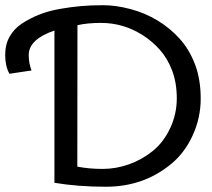

<svg xmlns="http://www.w3.org/2000/svg" viewBox="-121 -708 812 737"><path d="M537.1 -79.6Q431.2 8.8 285.2 8.8Q179.2 8.8 87.9 -6.3V-590.8Q-10.7 -557.1 -10.7 -497.1Q-10.7 -464.8 0 -437.5L-85 -424.8Q-101.1 -455.1 -101.1 -496.3Q-101.1 -537.6 -84 -567.6Q-66.9 -597.7 -37.1 -617.4Q-7.3 -637.2 28.8 -651.6Q64.9 -666 107.9 -673.6Q150.9 -681.2 189 -684.6Q227.1 -688 275.4 -688Q323.7 -688 379.4 -673.3Q435.1 -658.7 483.9 -629.2Q532.7 -599.6 569.6 -558.3Q606.4 -517.1 627.9 -460Q649.4 -402.8 649.4 -329.3Q649.4 -255.9 618.9 -189Q588.4 -122.1 537.1 -79.6ZM176.3 -611.3 175.8 -68.4Q220.7 -59.6 272.7 -59.6Q324.7 -59.6 375 -77.6Q425.3 -95.7 466.3 -129.2Q507.3 -162.6 532.5 -216.6Q557.6 -270.5 557.6 -330.3Q557.6 -390.1 539.8 -437Q522 -483.9 492.7 -516.8Q463.4 -549.8 425.8 -573.7Q352.1 -620.1 266.6 -620.1Q214.4 -620.1 176.3 -611.3Z"/></svg>

Font: Molengo
Style: Regular
Weight: 400
Designer: moyogo
Foundry: moyogo
Version: Version 0.11; ttfautohint (v0.8) -G 32 -r 16 -x